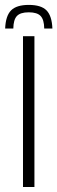

<svg xmlns="http://www.w3.org/2000/svg" viewBox="-34 -744 228 764"><path d="M80.5 -724.5Q129.5 -724.5 151 -702.8Q172.5 -681 174.5 -630.5H142Q141.5 -665.5 127.8 -680.2Q114 -695 80.5 -695Q47 -695 33.2 -680.2Q19.5 -665.5 19 -630.5H-13.5Q-11.5 -681 10.2 -702.8Q32 -724.5 80.5 -724.5ZM57.5 0V-600H103V0Z"/></svg>

Font: Big Shoulders Display Thin Light
Style: Regular
Weight: 300
Version: Version 2.002